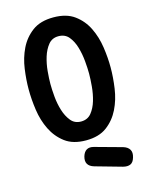

<svg xmlns="http://www.w3.org/2000/svg" viewBox="-138 -826 877 1131"><g transform="rotate(-15 300.0 -260.5)"><path d="M300 -105Q340 -105 363 -133.5Q386 -162 398 -202.5Q410 -243 414 -288Q418 -333 418 -366Q418 -398 414 -442.5Q410 -487 398 -528Q386 -569 363 -597Q340 -625 300 -625Q261 -625 238 -596.5Q215 -568 202.5 -527.5Q190 -487 186 -442.5Q182 -398 182 -365Q182 -332 186 -287.5Q190 -243 202.5 -202.5Q215 -162 238 -133.5Q261 -105 300 -105ZM300 10Q221 10 172.5 -26.5Q124 -63 96.5 -119Q69 -175 59.5 -241Q50 -307 50 -368Q50 -426 59 -491Q68 -556 95 -611.5Q122 -667 171 -703.5Q220 -740 300 -740Q379 -740 428 -704Q477 -668 504 -612.5Q531 -557 540.5 -492Q550 -427 550 -368Q550 -308 540.5 -241.5Q531 -175 503.5 -119Q476 -63 427.5 -26.5Q379 10 300 10ZM306 170Q278 162 267.5 144Q257 126 265 98Q273 72 290 62Q307 52 333 59L500 105Q527 113 538 131.5Q549 150 540 179Q532 207 514 215Q496 223 469 216Z"/></g></svg>

Font: Maple Mono NL
Style: Bold
Weight: 700
Monospace: yes
Designer: subframe7536
Version: Version 7.000